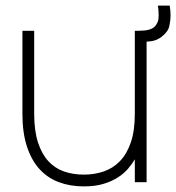

<svg xmlns="http://www.w3.org/2000/svg" viewBox="-20 -650 628 685"><path d="M585.5 -630Q588.5 -611 588.5 -594.5Q588.5 -578.5 584.2 -557.5Q580 -536.5 555.5 -518Q538 -504.5 515.5 -502.5Q509.5 -501.5 503 -501.5V0H461V-81.5Q452 -66.5 438 -49.5Q424 -32.5 402.5 -18.2Q381 -4 350.8 5.5Q320.5 15 279 15Q230 15 189.5 -0.2Q149 -15.5 120.2 -47.5Q91.5 -79.5 75.8 -128.2Q60 -177 60 -244V-540H102V-244Q102 -183.5 115.5 -142Q129 -100.5 152.5 -75Q176 -49.5 208.5 -38.2Q241 -27 279 -27Q316.5 -27 349.8 -38.2Q383 -49.5 407.8 -75Q432.5 -100.5 446.8 -142Q461 -183.5 461 -244V-540H471.5Q480.5 -540.5 490.8 -541Q501 -541.5 509 -543.5Q528.5 -548 536.8 -561Q545 -574 545.5 -584Q546 -594 546 -597.5Q546 -611.5 543.5 -630Z"/></svg>

Font: Vela Sans ExtLt
Style: Regular
Weight: 200
Designer: Principal design: Mikhail Sharanda - project Manrope.
Design modification: Ravid Balaliev
Foundry: Mikhail Sharanda
Version: Version 1.001